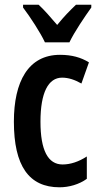

<svg xmlns="http://www.w3.org/2000/svg" viewBox="-20 -786 419 816"><path d="M171 -606H275C296 -650 340 -715 368 -754V-766H303C274 -738 254 -718 223 -680C195 -713 167 -745 144 -766H78V-754C109 -713 152 -647 171 -606ZM233 10C273 10 316 -2 349 -26V-121C315 -99 280 -87 246 -87C184 -87 152 -147 152 -269C152 -392 185 -456 244 -456C271 -456 298 -447 326 -431L358 -521C324 -542 285 -553 235 -553C100 -553 39 -439 39 -269C39 -81 103 10 233 10Z"/></svg>

Font: Noto Sans Myanmar ExtraCondensed SemiBold
Style: Regular
Weight: 600
Width: 2
Designer: Monotype Design Team
Foundry: Monotype Imaging Inc.
Version: Version 2.107